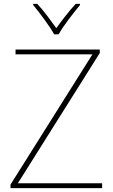

<svg xmlns="http://www.w3.org/2000/svg" viewBox="-20 -969 584 989"><path d="M506 0H34V-18L456 -689H60V-714H494V-696L72 -25H506ZM392 -949H370Q344 -921 317 -886.5Q290 -852 270 -824Q250 -852 224 -886.5Q198 -921 172 -949H151V-943Q177 -912 209.5 -867.5Q242 -823 259 -792H282Q299 -823 332.5 -867.5Q366 -912 392 -943Z"/></svg>

Font: Noto Sans Display Thin
Style: Regular
Weight: 250
Designer: Monotype Design Team
Foundry: Monotype Imaging Inc.
Version: Version 1.900